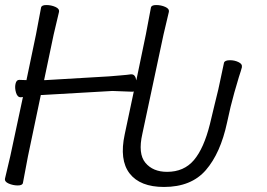

<svg xmlns="http://www.w3.org/2000/svg" viewBox="-35 -725 1059 762"><path d="M628 -43Q695 -43 734.5 -89.5Q774 -136 798 -232L816 -307Q836 -387 837 -396L854 -476Q857 -486 878 -486Q896 -486 911.5 -478.5Q927 -471 925 -460V-458Q922 -446 913 -419Q910 -410 895 -357.5Q880 -305 866 -238Q840 -117 782 -50Q724 17 616 17Q521 17 479.5 -36.5Q438 -90 460 -192L496 -362L490 -361L411 -364L133 -348H127L76 -105L56 1Q54 11 35.5 11Q17 11 -0.5 3.5Q-18 -4 -15 -17L6 -106L56 -340Q52 -339 48 -339H47Q34 -339 28.5 -357.5Q23 -376 26.5 -392Q30 -408 41 -408H42L70 -407L108 -589L128 -695Q130 -705 149 -705Q168 -705 185 -697.5Q202 -690 199 -677L178 -588L140 -407H145L399 -422Q422 -424 446.5 -426Q471 -428 484 -430H487Q502 -430 506 -406L544 -589L564 -695Q566 -705 585 -705Q604 -705 621 -697.5Q638 -690 635 -677L614 -588L530 -194Q512 -115 542 -79Q572 -43 628 -43Z"/></svg>

Font: LXGW Bright GB
Style: Italic
Weight: 400
Italic angle: -12°
Designer: Christian Thalmann (Catharsis Fonts)
Foundry: LXGW / Christian Thalmann (Catharsis Fonts) / Fontworks Inc.
Version: Version 5.510